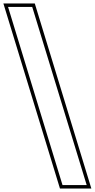

<svg xmlns="http://www.w3.org/2000/svg" viewBox="-270 -810 550 1112"><path d="M-202 -700 -223.4 -770H-83.4L-62 -700L210.7 192L232.1 262H92.1L70.7 192ZM-250.4 -790 77.3 282H259.1L-68.6 -790Z"/></svg>

Font: Nordica Plus
Style: NordicaClassicRgOpOblOl
Weight: 500
Version: Version 1.01